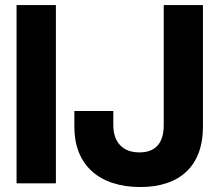

<svg xmlns="http://www.w3.org/2000/svg" viewBox="-20 -720 858 754"><path d="M45 0H199.5V-700H45ZM531.5 14.5C687.5 14.5 777 -70 777 -221.5V-700H623V-228C623 -161.5 593.5 -121.5 527.5 -121.5C461 -121.5 425 -162.5 425 -228.5V-284H272V-221.5C272 -73 368.5 14.5 531.5 14.5Z"/></svg>

Font: MCL Standard Bold
Style: Regular
Weight: 700
Designer: Květoslav Bartoš
Foundry: Florian Karsten
Version: Version 1.001;Glyphs 3.2.3 (3260)